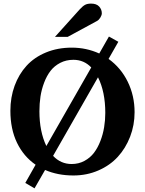

<svg xmlns="http://www.w3.org/2000/svg" viewBox="-20 -949 795 1056"><path d="M234.9 -146 481.9 -578.1Q441.4 -620.1 383.8 -620.1Q343.8 -620.1 311.3 -603.3Q278.8 -586.4 257.8 -559.1Q236.8 -531.7 222.7 -494.4Q208.5 -457 202.6 -418Q196.8 -378.9 196.8 -336.9Q196.8 -225.6 234.9 -146ZM519 -523.9 272 -91.8Q314 -46.9 374 -46.9Q412.6 -46.9 444.3 -64Q476.1 -81.1 497.1 -108.9Q518.1 -136.7 532.2 -173.6Q546.4 -210.4 552.7 -249.3Q559.1 -288.1 559.1 -328.1Q559.1 -443.8 519 -523.9ZM630.9 -719.2 577.1 -625Q645 -576.2 682.6 -499.3Q720.2 -422.4 720.2 -332Q720.2 -260.7 695.6 -197Q670.9 -133.3 627.7 -86.2Q584.5 -39.1 521 -11.5Q457.5 16.1 383.8 16.1Q297.4 16.1 228 -14.2L169.9 86.9L119.1 57.1L175.8 -43Q109.9 -88.4 73.5 -163.8Q37.1 -239.3 37.1 -339.8Q37.1 -413.6 60.3 -477.1Q83.5 -540.5 126 -587.2Q168.5 -633.8 232.7 -660.4Q296.9 -687 375 -687Q455.1 -687 525.9 -654.8L579.1 -748ZM540 -876Q540 -865.7 532.2 -852.8Q524.4 -839.8 514.2 -834L352.1 -746.1H282.2L418 -897Q435.5 -916 448.2 -922.6Q460.9 -929.2 481 -929.2Q510.7 -929.2 525.4 -913.1Q540 -897 540 -876Z"/></svg>

Font: Veleka
Style: Bold
Weight: 700
Designer: Stefan Peev, Context Ltd, 2016; SIL International, 1997-2014.
Foundry: Stefan Peev, Context Ltd, 2016
Version: Version 1.000